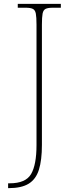

<svg xmlns="http://www.w3.org/2000/svg" viewBox="-20 -734 383 994"><path d="M22 240V215H30Q113 215 141 167Q169 119 169 17V-606Q169 -645 165.5 -663.5Q162 -682 150 -688Q138 -694 113 -694H72V-714H295V-694H253Q228 -694 216 -688Q204 -682 200.5 -663.5Q197 -645 197 -606V16Q197 95 181.5 144.5Q166 194 128.5 217Q91 240 25 240Z"/></svg>

Font: Noto Serif Thin
Style: Regular
Weight: 100
Designer: Monotype Design Team
Foundry: Monotype Imaging Inc.
Version: Version 2.015